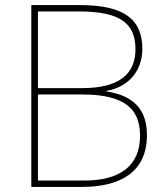

<svg xmlns="http://www.w3.org/2000/svg" viewBox="-20 -734 653 754"><path d="M294 -714H103V0H303C449 0 557 -56 557 -203C557 -293 516 -357 398 -375V-377C490 -393 539 -461 539 -542C539 -657 469 -714 294 -714ZM303 -388H129V-689H291C446 -689 512 -646 512 -541C512 -440 444 -388 303 -388ZM129 -363H300C443 -363 530 -325 530 -202C530 -79 447 -25 311 -25H129Z"/></svg>

Font: Noto Sans Malayalam Thin
Style: Regular
Weight: 100
Designer: Jelle Bosma - Monotype Design Team
Foundry: Monotype Imaging Inc.
Version: Version 2.104